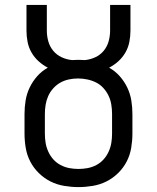

<svg xmlns="http://www.w3.org/2000/svg" viewBox="-20 -755 640 783"><path d="M300 8Q271 8 241.5 3Q212 -2 186 -15Q160 -28 138.5 -49Q117 -70 103.5 -96Q90 -122 85 -151.5Q80 -181 80 -210V-290Q80 -318 84.5 -345.5Q89 -373 101 -398Q113 -423 131.5 -444Q150 -465 175 -479Q154 -490 137 -505.5Q120 -521 108.5 -541Q97 -561 92.5 -584Q88 -607 88 -630V-735H171V-630Q171 -608 177 -586.5Q183 -565 197 -548Q211 -531 231.5 -521.5Q252 -512 274 -510Q280 -510 286.5 -510.5Q293 -511 300 -511Q307 -511 313.5 -510.5Q320 -510 326 -510Q348 -512 368.5 -521.5Q389 -531 403 -548Q417 -565 423 -586.5Q429 -608 429 -630V-735H512V-630Q512 -607 507.5 -584Q503 -561 491.5 -541Q480 -521 463 -505.5Q446 -490 425 -479Q450 -465 468.5 -444Q487 -423 499 -398Q511 -373 515.5 -345.5Q520 -318 520 -290V-210Q520 -181 515 -151.5Q510 -122 496.5 -96Q483 -70 461.5 -49Q440 -28 414 -15Q388 -2 358.5 3Q329 8 300 8ZM300 -66Q319 -66 337.5 -69.5Q356 -73 373 -82Q390 -91 402.5 -105Q415 -119 423 -136.5Q431 -154 434 -172.5Q437 -191 437 -210V-290Q437 -309 434 -328Q431 -347 423 -364Q415 -381 402 -395.5Q389 -410 372 -418.5Q355 -427 336 -431Q317 -435 298 -435Q279 -435 260.5 -431Q242 -427 226 -418Q210 -409 197 -394.5Q184 -380 176.5 -363Q169 -346 166 -327.5Q163 -309 163 -290V-210Q163 -191 166 -172.5Q169 -154 177 -136.5Q185 -119 197.5 -105Q210 -91 227 -82Q244 -73 262.5 -69.5Q281 -66 300 -66Z"/></svg>

Font: Zed Mono Extended
Style: Regular
Weight: 400
Width: 7
Monospace: yes
Designer: Belleve Invis
Foundry: Belleve Invis
Version: Version 1.0.0; ttfautohint (v1.8.4)